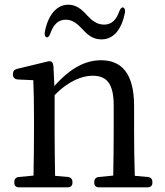

<svg xmlns="http://www.w3.org/2000/svg" viewBox="-20 -792 703 819"><path d="M41 -16V-13C41 0 48 7 61 7H269C282 7 289 0 289 -13V-16C289 -28 282 -36 270 -37L215 -42C214 -98 213 -176 213 -228V-386C274 -449 333 -469 375 -469C434 -469 465 -437 465 -342V-228C465 -175 464 -98 463 -43L401 -37C389 -36 382 -28 382 -16V-13C382 0 389 7 402 7H610C623 7 630 0 630 -13V-16C630 -28 623 -36 611 -37L555 -42C553 -97 552 -175 552 -228V-340C552 -481 497 -535 411 -535C347 -535 283 -505 212 -425L208 -508C207 -519 205 -524 201 -528C197 -531 191 -532 180 -529L52 -498C41 -495 35 -488 35 -476V-474C35 -462 43 -454 55 -453L122 -450C124 -402 125 -353 125 -287V-228C125 -177 124 -98 123 -43L60 -37C48 -36 41 -28 41 -16ZM179 -633C185 -631 190 -637 195 -650C208 -687 228 -708 261 -708C293 -708 314 -686 333 -666C356 -641 378 -624 413 -624C465 -624 499 -667 513 -738C515 -750 512 -757 506 -760C500 -762 494 -757 489 -744C476 -707 456 -687 424 -687C392 -687 371 -706 351 -727C329 -752 305 -772 271 -772C220 -772 184 -725 171 -655C169 -642 172 -635 179 -633Z"/></svg>

Font: 寒蝉锦书宋 Text
Style: Regular
Weight: 400
Designer: 寒蝉锦书宋{Warren} 思源宋体{Ryoko NISHIZUKA 西塚涼子 (kana & ideographs); Frank Grießhammer (Latin, Greek & Cyrillic); Wenlong ZHANG 
Foundry: Adobe & ChillType
Version: Version 2.000;Glyphs 3.1.1 (3135)